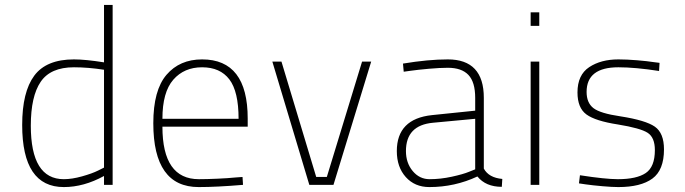

<svg xmlns="http://www.w3.org/2000/svg" viewBox="-20 -750 2781 779"><path d="M437 -730V0H402V-36Q320 9 239 9Q70 9 70 -243Q70 -377 119 -443Q168 -509 280 -509Q327 -509 402 -497V-730ZM239 -23Q272 -23 313 -34.5Q354 -46 378 -58L402 -70V-467Q337 -477 280 -477Q185 -477 145 -418Q105 -359 105 -240Q105 -23 239 -23Z M787 -23Q818 -23 862.5 -25Q907 -27 936 -30L964 -32L966 0Q859 9 786 9Q602 9 602 -250Q602 -384 655.5 -446.5Q709 -509 800 -509Q985 -509 985 -269V-236H639Q639 -23 787 -23ZM639 -268H948Q948 -379 910.5 -428Q873 -477 800 -477Q727 -477 683 -426.5Q639 -376 639 -268Z M1085 -500H1122L1263 -32H1306L1449 -500H1486L1333 0H1235Z M1943 -353V-66Q1963 -29 2018 -24L2016 8Q1951 8 1917 -34Q1825 9 1722 9Q1663 9 1626.5 -31.5Q1590 -72 1590 -137Q1590 -268 1733 -283L1908 -301V-353Q1908 -417 1880.5 -446Q1853 -475 1797 -475Q1765 -475 1720 -471Q1675 -467 1647 -463L1618 -459L1615 -492Q1717 -509 1797 -509Q1943 -509 1943 -353ZM1908 -268 1737 -252Q1627 -242 1627 -137Q1627 -89 1654.5 -56Q1682 -23 1723 -23Q1767 -23 1813 -33Q1859 -43 1883 -53L1908 -63Z M2133 0V-500H2168V0ZM2133 -645V-700H2168V-645Z M2656 -495 2654 -462Q2557 -477 2489 -477Q2360 -477 2360 -377Q2360 -333 2387.5 -311.5Q2415 -290 2497 -278Q2600 -262 2637 -236Q2674 -210 2674 -144Q2674 -60 2627 -25.5Q2580 9 2489 9Q2464 9 2424 5.5Q2384 2 2356 -2L2329 -6L2333 -39Q2436 -23 2487 -23Q2563 -23 2600 -48Q2637 -73 2637 -141Q2637 -192 2608 -211Q2579 -230 2487 -245Q2396 -259 2359.5 -285.5Q2323 -312 2323 -375Q2323 -446 2370.5 -477.5Q2418 -509 2489 -509Q2523 -509 2565 -505.5Q2607 -502 2632 -498Z"/></svg>

Font: TitilliumMaps29L
Style: 1 wt
Weight: 100
Designer: Campivisivi
Foundry: Accademia di Belle Arti di Urbino and students of MA course of Visual design
Version: Version 001.001